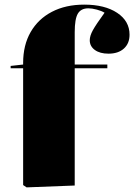

<svg xmlns="http://www.w3.org/2000/svg" viewBox="-20 -802 580 830"><path d="M95 8 80 -2V-507H26V-517L80 -523V-530Q80 -607 112.5 -663.5Q145 -720 204.5 -751Q264 -782 344 -782Q433 -782 486.5 -746.5Q540 -711 540 -652Q540 -614 515.5 -592Q491 -570 449 -570Q412 -570 390 -586Q368 -602 368 -628Q368 -647 381.5 -671.5Q395 -696 432 -747Q419 -755 398.5 -760.5Q378 -766 362 -766Q330 -766 316.5 -743Q303 -720 303 -663V-523H444V-507H303V0Z"/></svg>

Font: Literata 72pt Black
Style: Regular
Weight: 900
Designer: Latin by Veronika Burian and Jose Scaglione. Greek by Irene Vlachou. Cyrillic by Vera Evstafieva.
Foundry: TypeTogether
Version: Version 3.002